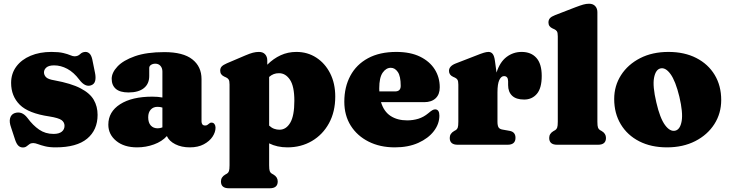

<svg xmlns="http://www.w3.org/2000/svg" viewBox="-20 -775 3907 1028"><path d="M270 -425Q241.5 -425 228.5 -413.8Q215.5 -402.5 215.5 -387.5Q215.5 -373.5 226.2 -362Q237 -350.5 271 -345Q361 -328.5 411.2 -302.2Q461.5 -276 482 -240.5Q502.5 -205 502.5 -160Q502.5 -79 446.5 -32.5Q390.5 14 278 14Q244 14 221.2 8.2Q198.5 2.5 183.5 -3.2Q168.5 -9 157.5 -9Q145.5 -9 137.8 -3.2Q130 2.5 122.2 8.5Q114.5 14.5 102.5 14.5Q88.5 14.5 78.8 5.5Q69 -3.5 61.5 -25L39.5 -92Q28.5 -122 34 -142Q39.5 -162 57.5 -169Q97 -183 127 -143.5Q156 -104 189.5 -81Q223 -58 266.5 -58Q296 -58 310.8 -70Q325.5 -82 325.5 -101.5Q325.5 -120 309.8 -131.8Q294 -143.5 244.5 -151.5Q132 -168 85.8 -214.2Q39.5 -260.5 39.5 -331Q39.5 -381 67.2 -418.5Q95 -456 143.8 -476.5Q192.5 -497 255.5 -497Q295 -497 318.8 -491.2Q342.5 -485.5 356.2 -479.5Q370 -473.5 379 -473.5Q397 -473.5 409 -485.2Q421 -497 438 -497Q450 -497 459.5 -488Q469 -479 474 -457.5L488.5 -386Q494 -360 489.5 -342Q485 -324 467 -318Q435.5 -307.5 405 -348Q375 -388 340.2 -406.5Q305.5 -425 270 -425Z M560 -107.5Q560 -176.5 623.2 -217Q686.5 -257.5 795.5 -257.5Q826 -257.5 849.5 -253V-392Q849.5 -410.5 839.2 -422.2Q829 -434 811.5 -434Q798.5 -434 788.8 -427.8Q779 -421.5 779 -411V-368Q779 -326 750.2 -303Q721.5 -280 668 -280Q622.5 -280 600.2 -299.2Q578 -318.5 578 -353Q578 -386 609 -419Q640 -452 702.5 -474Q765 -496 860 -496Q960.5 -496 1009.8 -457.2Q1059 -418.5 1059 -351.5V-124Q1059 -115.5 1063.5 -109.2Q1068 -103 1078.5 -103Q1085.5 -103 1090 -106Q1094.5 -109 1098 -112Q1101 -114.5 1104.2 -116.5Q1107.5 -118.5 1112 -118.5Q1123 -118.5 1128.5 -110.5Q1134 -102.5 1134 -91.5Q1134 -67.5 1118 -43.2Q1102 -19 1071.2 -2.5Q1040.5 14 996.5 14Q951.5 14 918.5 -2.8Q885.5 -19.5 873.5 -46.5Q847.5 -17.5 804.5 -1.8Q761.5 14 714 14Q644 14 602 -20.8Q560 -55.5 560 -107.5ZM773.5 -147Q773.5 -118.5 787.2 -103.2Q801 -88 824 -88Q837 -88 849.5 -93V-199Q838 -203 823.5 -203Q800.5 -203 787 -188Q773.5 -173 773.5 -147Z M1411 -452V-428.5Q1444 -461.5 1482.8 -479.2Q1521.5 -497 1567 -497Q1626.5 -497 1673.5 -466.5Q1720.5 -436 1747.8 -382.2Q1775 -328.5 1775 -258Q1775 -176.5 1741.5 -115.2Q1708 -54 1650 -20Q1592 14 1519 14Q1463.5 14 1421 -7.5V109.5Q1421 132.5 1424.2 141.2Q1427.5 150 1435 154.5L1444 159.5Q1467 173 1467 196.5Q1467 233 1424.5 233H1205.5Q1163 233 1163 196.5Q1163 173 1186.5 159.5L1195.5 154.5Q1202.5 150 1205.8 141.2Q1209 132.5 1209 109.5V-322.5Q1209 -342 1204.2 -349.2Q1199.5 -356.5 1190.5 -360.5L1181.5 -364.5Q1159 -374.5 1159 -396.5Q1159 -410.5 1167 -419Q1175 -427.5 1194.5 -436L1293 -478Q1317.5 -488.5 1334 -492.8Q1350.5 -497 1366.5 -497Q1388 -497 1399.5 -484.2Q1411 -471.5 1411 -452ZM1473.5 -383Q1444 -383.5 1421 -363V-102.5Q1434 -90.5 1447.8 -85.5Q1461.5 -80.5 1476.5 -80.5Q1512 -80.5 1534 -117.8Q1556 -155 1556 -235.5Q1556 -313.5 1532.2 -348.5Q1508.5 -383.5 1473.5 -383Z M2334.5 -307.5Q2334.5 -269.5 2312.5 -248.8Q2290.5 -228 2251 -228H2020Q2035 -178 2071.2 -154.2Q2107.5 -130.5 2160 -130.5Q2191.5 -130.5 2220 -139.2Q2248.5 -148 2273.5 -169Q2287.5 -181 2295.2 -185.2Q2303 -189.5 2310.5 -189.5Q2332.5 -188.5 2332.5 -156Q2332.5 -111.5 2302.8 -72.8Q2273 -34 2219.5 -10Q2166 14 2094 14Q2014.5 14 1953.5 -16.8Q1892.5 -47.5 1858 -102.2Q1823.5 -157 1823.5 -230.5Q1823.5 -309 1855.8 -369.2Q1888 -429.5 1950.2 -463.2Q2012.5 -497 2102 -497Q2177 -497 2228.8 -471.8Q2280.5 -446.5 2307.5 -403.8Q2334.5 -361 2334.5 -307.5ZM2010.5 -301.5Q2010.5 -293.5 2011 -285.5H2095Q2125.5 -285.5 2125.5 -315Q2125.5 -367 2110 -389.5Q2094.5 -412 2072.5 -412Q2047 -412 2028.8 -385.8Q2010.5 -359.5 2010.5 -301.5Z M2630 -449 2638.5 -386.5Q2656.5 -443 2692.2 -470Q2728 -497 2773 -497Q2823.5 -497 2852 -465Q2880.5 -433 2880.5 -368.5Q2880.5 -303 2854.5 -272.5Q2828.5 -242 2786.5 -242Q2743.5 -242 2722 -262.5Q2700.5 -283 2700.5 -319.5V-340.5Q2700 -367.5 2678.5 -367.5Q2663.5 -367.5 2653.5 -346.8Q2643.5 -326 2643.5 -280V-123.5Q2643.5 -103 2649.2 -93.2Q2655 -83.5 2671.5 -81L2708 -74.5Q2740 -69 2740 -37Q2740 0 2697.5 0H2430.5Q2388 0 2388 -36.5Q2388 -60 2411.5 -73.5L2420.5 -78.5Q2427.5 -82.5 2430.8 -91.5Q2434 -100.5 2434 -123.5V-321.5Q2434 -341 2429.2 -348.2Q2424.5 -355.5 2415.5 -359.5L2406.5 -363.5Q2384 -373.5 2384 -395.5Q2384 -421 2419.5 -435L2526.5 -476.5Q2555 -488 2570 -492.5Q2585 -497 2595.5 -497Q2609.5 -497 2618 -486.2Q2626.5 -475.5 2630 -449Z M3178.5 -710V-123.5Q3178.5 -100.5 3181.8 -91.8Q3185 -83 3192.5 -78.5L3201.5 -73.5Q3224.5 -60 3224.5 -36.5Q3224.5 0 3182 0H2963Q2920.5 0 2920.5 -36.5Q2920.5 -60 2944 -73.5L2953 -78.5Q2960 -83 2963.2 -91.8Q2966.5 -100.5 2966.5 -123.5V-580.5Q2966.5 -600 2961.8 -607.2Q2957 -614.5 2948 -618.5L2939 -622.5Q2916.5 -632.5 2916.5 -654.5Q2916.5 -668.5 2924.5 -677.5Q2932.5 -686.5 2952 -694L3060.5 -736Q3087 -746 3102.8 -750.5Q3118.5 -755 3134 -755Q3155.5 -755 3167 -742.2Q3178.5 -729.5 3178.5 -710Z M3559 -497Q3644.5 -497 3708 -464.5Q3771.5 -432 3806.5 -374Q3841.5 -316 3841.5 -239.5Q3841.5 -168 3804.8 -110.5Q3768 -53 3702.5 -19.5Q3637 14 3551 14Q3466 14 3402.5 -18.5Q3339 -51 3303.8 -109.5Q3268.5 -168 3268.5 -245Q3268.5 -315.5 3305.2 -372.8Q3342 -430 3407.2 -463.5Q3472.5 -497 3559 -497ZM3596 -75.5Q3622 -82 3629.8 -127Q3637.5 -172 3617.5 -257Q3597 -341.5 3570 -378.5Q3543 -415.5 3515.5 -408.5Q3490 -402 3481.8 -358Q3473.5 -314 3494 -227Q3513.5 -142 3540.8 -105.2Q3568 -68.5 3596 -75.5Z"/></svg>

Font: Fraunces 9pt Soft Black
Style: Regular
Weight: 900
Version: Version 1.000;[b76b70a41]